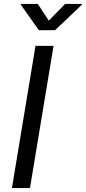

<svg xmlns="http://www.w3.org/2000/svg" viewBox="-20 -962 440 982"><path d="M253.9 -727.5 133.3 0H41L161.6 -727.5ZM173.3 -941.9 229.5 -856.4 313 -941.9H399.9L398.9 -938L261.7 -807.6H178.7L86.4 -938L86.9 -941.9Z"/></svg>

Font: Inter 16pt
Style: Italic
Weight: 400
Italic angle: -9.3988°
Version: Version 4.001;git-66647c0bb